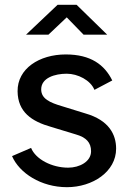

<svg xmlns="http://www.w3.org/2000/svg" viewBox="-20 -766 557 797"><path d="M258 11C364 11 462 -53 462 -149C462 -208 432 -267 335 -295L238 -325C187 -340 151 -356 151 -395C151 -443 208 -460 257 -460C303 -460 356 -433 372 -393L446 -432C414 -497 357 -540 253 -540C143 -540 52 -481 53 -387C54 -301 111 -262 193 -239L295 -208C337 -196 358 -175 358 -138C358 -95 310 -70 263 -70C195 -70 128 -105 109 -152L30 -118C60 -48 150 11 258 11ZM425 -622 298 -746H219L88 -622H181L257 -694L327 -622Z"/></svg>

Font: Cheyenne Sans Medium
Style: Regular
Weight: 500
Designer: The Public Sans project authors (U.S. Web Design System), Libre Franklin designed by Pablo Impallari and Rodrigo Fuenzal
Foundry: The Cheyenne Sans Project Authors
Version: Version 2.007